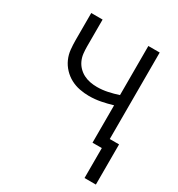

<svg xmlns="http://www.w3.org/2000/svg" viewBox="-164 -627 828 894"><g transform="rotate(30 250.0 -179.5)"><path d="M423 161V0H373V-201Q343 -192 312 -186Q281 -180 249 -180Q224 -180 198.5 -185Q173 -190 150.5 -202Q128 -214 110 -233Q92 -252 81.5 -275.5Q71 -299 68.5 -324.5Q66 -350 66 -375V-520H127V-375Q127 -357 129 -338.5Q131 -320 138.5 -303Q146 -286 159 -272.5Q172 -259 188.5 -250.5Q205 -242 223.5 -238.5Q242 -235 261 -235Q289 -235 317.5 -241Q346 -247 373 -256V-520H434V-55H484V161Z"/></g></svg>

Font: Iosevka Custom Light
Style: Regular
Weight: 300
Monospace: yes
Designer: Belleve Invis
Foundry: Belleve Invis
Version: Version 27.3.5